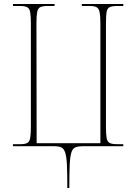

<svg xmlns="http://www.w3.org/2000/svg" viewBox="-20 -734 686 964"><path d="M318 210Q318 136 316 93.5Q314 51 307 31Q300 11 286.5 5.5Q273 0 249 0H45V-10H81Q105 -10 116.5 -16Q128 -22 131.5 -40.5Q135 -59 135 -98V-615Q135 -654 131.5 -673Q128 -692 116 -698Q104 -704 80 -704H45V-714H254V-704H219Q194 -704 182 -698Q170 -692 166.5 -673Q163 -654 163 -615L164 -15H484V-615Q484 -654 480 -673Q476 -692 464.5 -698Q453 -704 430 -704H391V-714H599V-704H570Q543 -704 530.5 -698Q518 -692 515 -673Q512 -654 512 -615V-98Q512 -59 515.5 -40.5Q519 -22 531 -16Q543 -10 570 -10H599V0H396Q373 0 359 5.5Q345 11 338.5 31Q332 51 330 93.5Q328 136 328 210Z"/></svg>

Font: Noto Serif Display SemiCondensed Thin
Style: Regular
Weight: 100
Width: 4
Designer: Monotype Design Team
Foundry: Monotype Imaging Inc.
Version: Version 2.009